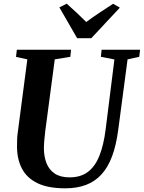

<svg xmlns="http://www.w3.org/2000/svg" viewBox="-20 -1013 781 1043"><path d="M673 -690.5 622 -306Q611 -223.5 588.8 -163.8Q566.5 -104 531.2 -65.5Q496 -27 447 -8.5Q398 10 334.5 10Q241 10 183.5 -18Q126 -46 99.5 -96.5Q73 -147 72.5 -214Q72.5 -233 73 -252.8Q73.5 -272.5 76.5 -293.5L128.5 -690.5L67 -704L71.5 -743H366L362 -704.5L277.5 -690.5L226 -302Q222.5 -274.5 220.5 -249.5Q218.5 -224.5 218.5 -204.5Q219 -160.5 233 -125.5Q247 -90.5 277.5 -70Q308 -49.5 358 -49.5Q417 -49.5 456.2 -78.2Q495.5 -107 519.2 -165Q543 -223 554 -311L601.5 -690L528 -704.5L532 -743H741L736.5 -704.5ZM399 -805.5 302.5 -973 342.5 -993Q370 -968.5 396.8 -943.5Q423.5 -918.5 448.5 -893.5Q483 -919 520.2 -943.8Q557.5 -968.5 594.5 -992.5L631 -971.5L476 -805.5Z"/></svg>

Font: Merriweather 60pt
Style: Bold Italic
Weight: 700
Italic angle: -7.8°
Version: Version 2.101